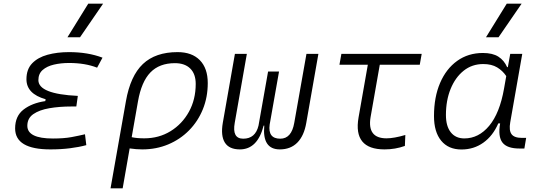

<svg xmlns="http://www.w3.org/2000/svg" viewBox="-20 -815 2970 1060"><path d="M258.3 9.8Q63.5 9.8 63.5 -106Q63.5 -174.3 110.1 -210.2Q156.7 -246.1 230 -256.8L231.9 -267.1Q126 -296.9 126 -377.4Q126 -432.6 157.5 -465.3Q189 -498 242.4 -512.7Q295.9 -527.3 360.8 -527.3Q465.3 -527.3 545.9 -496.6L516.1 -441.4Q450.2 -467.3 361.3 -467.3Q316.4 -467.3 277.6 -458.3Q238.8 -449.2 215.3 -428.5Q191.9 -407.7 191.9 -372.6Q191.9 -295.9 409.7 -285.6L401.4 -227.1H374Q307.6 -227.1 252.4 -217.5Q197.3 -208 164.1 -185.1Q130.9 -162.1 130.9 -120.6Q130.9 -50.3 272.5 -50.3Q333.5 -50.3 375 -58.1Q416.5 -65.9 449.2 -73.7L456.5 -13.7Q417 -2.9 366.9 3.4Q316.9 9.8 258.3 9.8ZM352.5 -609.4 467.3 -794.9H549.3L421.9 -609.4Z M960.4 -527.3Q1039.6 -527.3 1083.3 -482.7Q1127 -438 1127 -356.4Q1127 -278.3 1099.9 -211.7Q1072.8 -145 1023.7 -95.2Q974.6 -45.4 908.7 -17.8Q842.8 9.8 765.6 9.8Q732.4 9.8 695.8 4.4L657.2 224.6H590.3L675.3 -256.8Q699.7 -396 769 -461.7Q838.4 -527.3 960.4 -527.3ZM707 -57.6Q735.4 -51.3 776.4 -51.3Q857.4 -51.3 921.6 -90.8Q985.8 -130.4 1023.2 -198.2Q1060.5 -266.1 1060.5 -351.6Q1060.5 -406.7 1030.5 -436.5Q1000.5 -466.3 945.8 -466.3Q859.9 -466.3 810.3 -415Q760.7 -363.8 741.7 -254.9Z M1524.9 9.8Q1426.8 9.8 1439 -121.6H1435.5Q1401.9 9.8 1304.2 9.8Q1245.1 9.8 1221.4 -27.8Q1197.8 -65.4 1210 -136.7L1276.9 -517.6H1342.8L1275.9 -136.7Q1260.3 -49.3 1322.8 -49.3Q1390.1 -49.3 1407.2 -121.6L1460 -419.9H1520.5L1468.8 -127.4Q1458 -49.3 1527.3 -49.3Q1589.4 -49.3 1604.5 -136.7L1671.9 -517.6H1737.8L1670.9 -136.7Q1658.7 -65.4 1621.6 -27.8Q1584.5 9.8 1524.9 9.8Z M2103 9.8Q1928.7 9.8 1959.5 -166.5L2010.7 -457.5H1854L1864.7 -517.6H2308.1L2297.4 -457.5H2076.7L2025.9 -168.5Q2006.3 -51.3 2113.8 -51.3Q2154.8 -51.3 2217.8 -69.8L2215.3 -9.3Q2162.1 9.8 2103 9.8Z M2783.7 -444.3 2796.9 -517.6H2863.3L2796.9 -139.6Q2789.1 -95.2 2804 -74.5Q2818.8 -53.7 2861.8 -53.7H2884.8L2875 4.9H2847.7Q2779.3 4.9 2753.9 -28.1Q2728.5 -61 2741.2 -133.8H2731Q2701.2 -64.9 2648.4 -27.3Q2595.7 10.3 2527.8 10.3Q2455.6 10.3 2415.8 -38.1Q2376 -86.4 2376 -174.3Q2376 -278.8 2409.7 -357.2Q2443.4 -435.5 2504.2 -479Q2564.9 -522.5 2646 -522.5Q2699.7 -522.5 2731.4 -502.2Q2763.2 -481.9 2779.8 -444.3ZM2647.9 -461.4Q2585.9 -461.4 2539.8 -424.6Q2493.7 -387.7 2467.8 -324.2Q2441.9 -260.7 2441.9 -180.2Q2441.9 -118.2 2468.8 -84.5Q2495.6 -50.8 2543.5 -50.8Q2622.6 -50.8 2680.7 -120.4Q2738.8 -189.9 2762.7 -325.7L2774.9 -395Q2754.9 -424.8 2724.4 -443.1Q2693.8 -461.4 2647.9 -461.4ZM2663.1 -609.4 2777.8 -794.9H2859.9L2732.4 -609.4Z"/></svg>

Font: Cascadia Mono Light
Style: Italic
Weight: 300
Italic angle: -10°
Monospace: yes
Designer: Aaron Bell
Foundry: Saja Typeworks
Version: Version 2404.023; ttfautohint (v1.8.4)